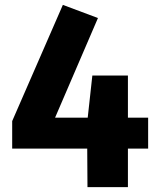

<svg xmlns="http://www.w3.org/2000/svg" viewBox="-20 -768 650 788"><path d="M588 -285H505V-458H359L340 -285H206L382 -694L238 -748L30 -271V-158H338L339 0H505V-158H588Z"/></svg>

Font: Glow Sans SC Normal ExtraBold
Style: Regular
Weight: 800
Designer: Ryoko NISHIZUKA (kana, bopomofo & ideographs); Paul D. Hunt (Latin, Greek & Cyrillic); Sandoll Communications, Soo-young
Version: Version 0.93